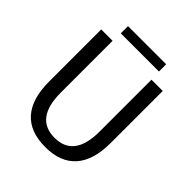

<svg xmlns="http://www.w3.org/2000/svg" viewBox="-227 -962 1110 1110"><g transform="rotate(45 328.5 -406.5)"><path d="M77 0ZM77 -274V-700H170V-276Q170 -66 329 -66Q488 -66 488 -276V-700H580V-274Q580 -134 516.5 -62Q453 10 329 10Q204 10 140.5 -61.5Q77 -133 77 -274ZM173 -823H485V-764H173Z"/></g></svg>

Font: Sarabun
Style: Regular
Weight: 400
Designer: Suppakit Chalermlarp | Katatrad Co.,Ltd.
Foundry: Cadson Demak Co.,Ltd.
Version: Version 1.000; ttfautohint (v1.6)